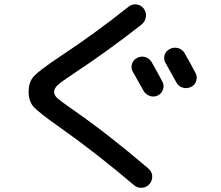

<svg xmlns="http://www.w3.org/2000/svg" viewBox="-20 -813 1040 905"><path d="M695 -520Q729 -460 745 -429Q755 -411 748.5 -391.5Q742 -372 724 -363Q705 -354 685.5 -361Q666 -368 656 -386Q621 -449 606 -475Q596 -492 602 -511.5Q608 -531 626 -540Q645 -550 664.5 -544Q684 -538 695 -520ZM811 -425Q795 -455 761 -515Q750 -533 755.5 -552.5Q761 -572 780 -582Q799 -592 820 -586Q841 -580 851 -561Q885 -501 901 -470Q911 -452 905 -432Q899 -412 880 -403Q861 -394 841 -400Q821 -406 811 -425ZM256 -217Q161 -284 138 -310Q115 -336 115 -380Q115 -427 140 -454Q165 -481 262 -546Q419 -649 587 -782Q603 -795 624 -792Q645 -789 658 -772Q671 -754 667.5 -732.5Q664 -711 647 -697Q482 -568 327 -466Q268 -427 251.5 -411.5Q235 -396 235 -380Q235 -365 248.5 -352Q262 -339 318 -300Q487 -183 679 -19Q696 -5 697.5 16Q699 37 685 54Q672 70 650 72Q628 74 612 60Q432 -93 256 -217Z"/></svg>

Font: Rounded Mplus 1c Medium
Style: Regular
Weight: 500
Version: Version 1.059.20150529